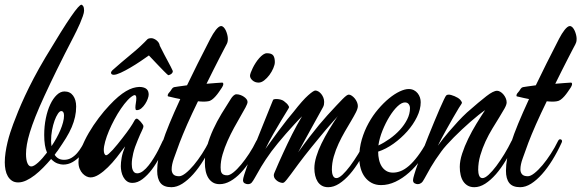

<svg xmlns="http://www.w3.org/2000/svg" viewBox="-42 -760 2435 804"><path d="M88.9 -63Q99.6 -63 117.4 -79.1Q135.3 -95.2 154.8 -121.1Q143.1 -147.9 143.1 -194.8Q143.1 -231.4 149.9 -264.6Q156.7 -297.9 168.5 -322.8Q180.2 -347.7 195.6 -362.3Q210.9 -377 228 -377Q251.5 -377 264.2 -359.4Q276.9 -341.8 276.9 -314Q276.9 -291.5 272.2 -270.5Q267.6 -249.5 258.3 -227.5Q249 -205.6 234.4 -181.9Q219.7 -158.2 200.2 -129.9Q196.8 -125.5 193.4 -121.1Q189.9 -116.7 187 -111.8Q192.9 -102.1 202.6 -96.4Q212.4 -90.8 226.1 -90.8Q243.2 -90.8 256.6 -98.6Q270 -106.4 280.8 -118.7Q291.5 -130.9 300.3 -146Q309.1 -161.1 316.9 -175.8Q321.8 -186 327.1 -186Q330.1 -186 332.5 -184.1Q335 -182.1 335 -179.2Q335 -174.8 333 -170.9Q327.1 -156.2 317.1 -138.7Q307.1 -121.1 293.2 -106.2Q279.3 -91.3 261.5 -81.1Q243.7 -70.8 222.2 -70.8Q212.9 -70.8 199.2 -75.4Q185.5 -80.1 171.9 -94.2Q156.2 -75.7 138.9 -58.1Q121.6 -40.5 103.8 -26.6Q85.9 -12.7 68.1 -4.4Q50.3 3.9 34.2 3.9Q18.6 3.9 8.1 -3.2Q-2.4 -10.3 -9.3 -22Q-16.1 -33.7 -19 -48.8Q-22 -64 -22 -80.1Q-22 -99.6 -18.8 -121.3Q-15.6 -143.1 -10.5 -164.3Q-5.4 -185.5 1 -205.1Q7.3 -224.6 13.2 -240.2Q22.5 -265.1 34.4 -294.4Q46.4 -323.7 62.3 -357.9Q78.1 -392.1 99.1 -432.1Q120.1 -472.2 147.9 -519Q184.6 -580.1 210.9 -622.3Q237.3 -664.6 255.4 -690.7Q273.4 -716.8 283.9 -728.5Q294.4 -740.2 298.8 -740.2Q302.2 -740.2 306.2 -734.4Q310.1 -728.5 310.1 -715.8Q310.1 -707 304.9 -692.4Q299.8 -677.7 293 -661.9Q286.1 -646 278.8 -631.3Q271.5 -616.7 267.1 -607.9Q226.6 -529.8 196.3 -468Q166 -406.2 143.6 -357.4Q121.1 -308.6 106.4 -271.5Q91.8 -234.4 83 -205.6Q74.2 -176.8 70.6 -155Q66.9 -133.3 66.9 -115.2Q66.9 -90.8 72.8 -76.9Q78.6 -63 88.9 -63ZM171.9 -170.9Q171.9 -165 172.4 -159.2Q172.9 -153.3 173.8 -147.9Q184.6 -164.1 194.1 -181.2Q203.6 -198.2 210.7 -215.1Q217.8 -231.9 221.9 -247.3Q226.1 -262.7 226.1 -275.9Q226.1 -294.9 213.9 -294.9Q207.5 -294.4 200.2 -283.4Q192.9 -272.5 186.5 -254.9Q180.2 -237.3 176 -215.3Q171.9 -193.4 171.9 -170.9Z M653.8 -162.1Q643.6 -134.8 628.2 -105Q612.8 -75.2 594.2 -50.5Q575.7 -25.9 554.7 -10Q533.7 5.9 512.7 5.9Q498.5 5.9 489.3 -1.2Q480 -8.3 474.4 -18.8Q468.8 -29.3 466.3 -41.5Q463.9 -53.7 463.9 -64Q463.9 -79.6 467.5 -100.1Q471.2 -120.6 481.9 -147Q465.3 -124.5 447 -101.3Q428.7 -78.1 409.9 -59.6Q391.1 -41 372.3 -29.1Q353.5 -17.1 336.9 -17.1Q329.1 -17.1 320.3 -21.2Q311.5 -25.4 304 -33.4Q296.4 -41.5 291.5 -53.5Q286.6 -65.4 286.6 -81.1Q286.6 -107.4 298.8 -139.4Q311 -171.4 329.8 -203.6Q348.6 -235.8 371.6 -266.1Q394.5 -296.4 416 -318.8Q435.5 -339.8 452.9 -354.5Q470.2 -369.1 485.6 -378.2Q501 -387.2 514.6 -391.4Q528.3 -395.5 541 -396Q552.7 -396 560.5 -393.3Q568.4 -390.6 572.8 -386.2Q577.1 -381.8 578.9 -376Q580.6 -370.1 580.6 -363.8Q580.6 -356.9 576.7 -346.2Q572.8 -335.4 565.9 -324.7Q559.1 -314 550 -306.4Q541 -298.8 530.8 -298.8Q526.9 -298.8 525.9 -301.8Q524.9 -304.7 524.9 -309.1Q524.9 -317.4 526.9 -328.6Q528.8 -339.8 528.8 -348.1Q528.8 -355.5 527.1 -358.6Q525.4 -361.8 520 -361.8Q507.3 -356.4 492.9 -341.1Q478.5 -325.7 464.4 -304.9Q450.2 -284.2 437.3 -260Q424.3 -235.8 414.3 -212.2Q404.3 -188.5 398.4 -167.2Q392.6 -146 392.6 -131.8Q392.6 -121.6 395.5 -115.7Q398.4 -109.9 402.8 -109.9Q406.2 -109.9 413.6 -116.2Q420.9 -122.6 430.4 -132.8Q439.9 -143.1 450.2 -156Q460.4 -168.9 470.5 -181.6Q480.5 -194.3 488.8 -205.6Q497.1 -216.8 502 -224.1Q514.6 -242.7 519.8 -252.9Q524.9 -263.2 530.8 -263.2Q533.2 -263.2 537.8 -259.3Q542.5 -255.4 547.1 -250.2Q551.8 -245.1 555.2 -239.7Q558.6 -234.4 558.6 -231.9Q558.6 -225.1 552.2 -212.6Q545.9 -200.2 534.7 -172.9Q522 -143.6 515.9 -118.2Q509.8 -92.8 509.8 -73.2Q509.8 -66.4 510.7 -59.6Q511.7 -52.7 514.2 -47.1Q516.6 -41.5 521 -37.8Q525.4 -34.2 532.7 -34.2Q544.4 -34.2 556.9 -43.7Q569.3 -53.2 580.8 -67.9Q592.3 -82.5 602.5 -99.4Q612.8 -116.2 620.6 -131.3Q628.4 -146.5 633.1 -157Q637.7 -167.5 638.7 -168.9Q642.6 -176.8 647.9 -176.8Q650.9 -176.8 653.3 -174.8Q655.8 -172.9 655.8 -168.9Q655.8 -166 653.8 -162.1ZM680.7 -464.8Q680.7 -463.9 681.2 -463.4Q681.6 -462.9 681.6 -461.9Q681.6 -455.6 675.5 -450.7Q669.4 -445.8 664.6 -445.8Q663.6 -445.8 663.8 -445.1Q664.1 -444.3 662.6 -445.1Q661.1 -445.8 657 -449.7Q652.8 -453.6 643.8 -462.6Q634.8 -471.7 619.9 -487.3Q605 -502.9 581.5 -527.8Q567.4 -517.6 546.6 -503.7Q525.9 -489.7 504.4 -477.1Q482.9 -464.4 463.9 -455.6Q444.8 -446.8 434.6 -446.8Q428.7 -446.8 425.8 -449.2Q422.9 -451.7 422.9 -455.1Q422.9 -460 428.7 -465.8Q448.7 -483.9 465.6 -498Q482.4 -512.2 498.3 -525.4Q514.2 -538.6 529.8 -552Q545.4 -565.4 563 -583Q569.8 -589.8 574.7 -595Q579.6 -600.1 591.8 -600.1Q596.2 -600.1 601.8 -597.9Q607.4 -595.7 612.8 -591.6Q618.2 -587.4 622.1 -581.8Q626 -576.2 627 -568.8Q637.7 -546.9 646.5 -530.5Q655.3 -514.2 661.9 -501.7Q668.5 -489.3 673.1 -480.5Q677.7 -471.7 680.7 -464.8Z M906.7 -574.2Q903.3 -567.9 895.3 -552.5Q887.2 -537.1 876 -515.1Q864.7 -493.2 851.1 -466.1Q837.4 -439 822.8 -409.2Q844.7 -410.6 862.5 -412.4Q880.4 -414.1 888.2 -414.1Q890.6 -414.1 891.8 -412.4Q893.1 -410.6 893.1 -408.2Q893.1 -404.3 890.9 -399.9Q888.7 -395.5 887.2 -393.1Q881.3 -384.3 874.8 -374.8Q868.2 -365.2 860.8 -356.9Q853.5 -348.6 845.7 -342.8Q837.9 -336.9 829.1 -335.9Q813.5 -333 787.1 -335.9Q774.9 -311 763.4 -286.4Q752 -261.7 741.9 -239.3Q731.9 -216.8 723.9 -197Q715.8 -177.2 710 -162.1Q696.3 -124 686.5 -97.4Q676.8 -70.8 676.8 -50.8Q676.8 -38.1 683.8 -30Q690.9 -22 708 -22Q719.2 -22 735.6 -34.9Q752 -47.9 769.5 -68.8Q787.1 -89.8 804.2 -116.2Q821.3 -142.6 834 -168.9Q837.9 -176.8 842.8 -176.8Q846.2 -176.8 848.6 -174.8Q851.1 -172.9 851.1 -168.9Q851.1 -166 849.1 -162.1Q831.5 -123.5 810.5 -89.6Q789.6 -55.7 767.1 -30.5Q744.6 -5.4 721.4 9.3Q698.2 23.9 675.8 23.9Q644 23.9 630.1 6.3Q616.2 -11.2 616.2 -44.9Q616.2 -69.3 621.3 -97.7Q626.5 -126 637.7 -161.6Q648.9 -197.3 667.5 -242.2Q686 -287.1 712.9 -345.2Q701.7 -347.7 691.4 -349.6Q681.2 -351.6 672.9 -354Q667 -355.5 663.6 -356Q660.2 -356.4 660.2 -358.9Q660.2 -364.3 663.3 -368.7Q666.5 -373 671.9 -378.9Q674.3 -382.8 678 -388.2Q681.6 -393.6 687 -395Q690.9 -396 705.3 -397.9Q719.7 -399.9 741.2 -402.8Q761.7 -445.3 785.6 -493.4Q809.6 -541.5 838.9 -598.1Q844.2 -608.4 850.1 -617.9Q856 -627.4 861.8 -634.8Q867.7 -642.1 873.3 -646.5Q878.9 -650.9 883.8 -650.9Q889.6 -650.9 895 -645.3Q900.4 -639.6 904.1 -631.3Q907.7 -623 909.9 -614Q912.1 -605 912.1 -598.1Q912.1 -588.9 910.6 -583.7Q909.2 -578.6 906.7 -574.2Z M1108.9 -500Q1108.9 -489.3 1102.5 -474.4Q1096.2 -459.5 1086.2 -446Q1076.2 -432.6 1064.2 -423.3Q1052.2 -414.1 1041 -414.1Q1025.9 -414.1 1015.4 -423.3Q1004.9 -432.6 1004.9 -442.9Q1004.9 -447.3 1008.1 -456.1Q1011.2 -464.8 1016.4 -475.3Q1021.5 -485.8 1028.6 -496.8Q1035.6 -507.8 1043.7 -516.8Q1051.8 -525.9 1059.8 -531.5Q1067.9 -537.1 1075.7 -537.1Q1095.2 -537.1 1102.1 -527.8Q1108.9 -518.6 1108.9 -500ZM1045.9 -162.1Q1028.8 -123.5 1008.5 -91.6Q988.3 -59.6 966.8 -36.9Q945.3 -14.2 922.6 -1.5Q899.9 11.2 877.9 11.2Q861.3 11.2 849.6 4.2Q837.9 -2.9 830.3 -15.1Q822.8 -27.3 819.3 -43.7Q815.9 -60.1 815.9 -79.1Q815.9 -114.7 825.7 -149.7Q835.4 -184.6 850.8 -218Q866.2 -251.5 885.7 -283.7Q905.3 -315.9 924.8 -346.2Q929.2 -353.5 935.5 -359.4Q941.9 -365.2 947.8 -365.2Q956.1 -365.2 964.4 -362.3Q972.7 -359.4 979.5 -354.7Q986.3 -350.1 990.5 -344.5Q994.6 -338.9 994.6 -333Q994.6 -326.2 986.3 -310.5Q978 -294.9 965.3 -273.2Q952.6 -251.5 938.2 -225.1Q923.8 -198.7 911.1 -170.4Q898.4 -142.1 890.1 -113.5Q881.8 -85 881.8 -59.1Q881.8 -52.7 882.6 -46.6Q883.3 -40.5 886 -35.9Q888.7 -31.2 894.3 -28.6Q899.9 -25.9 909.7 -25.9Q919.9 -25.9 935.3 -38.1Q950.7 -50.3 967.5 -70.6Q984.4 -90.8 1001.2 -116.5Q1018.1 -142.1 1030.8 -168.9Q1034.7 -176.8 1039.6 -176.8Q1043 -176.8 1045.4 -174.8Q1047.9 -172.9 1047.9 -168.9Q1047.9 -166 1045.9 -162.1Z M1274.4 -55.2Q1274.4 -77.6 1282.5 -104.2Q1290.5 -130.9 1304.2 -158.9Q1317.9 -187 1335.4 -216.1Q1353 -245.1 1371.6 -272.9Q1370.6 -272 1369.9 -271.2Q1369.1 -270.5 1368.7 -269.5Q1367.7 -268.6 1367.7 -268.1Q1359.9 -259.3 1348.1 -246.1Q1336.4 -232.9 1322.5 -216.6Q1308.6 -200.2 1293.5 -181.6Q1278.3 -163.1 1262.9 -144.3Q1247.6 -125.5 1233.4 -107.2Q1219.2 -88.9 1207.5 -73.2Q1188.5 -47.4 1177 -31.7Q1165.5 -16.1 1158.7 -7.8Q1151.9 0.5 1148.4 3.2Q1145 5.9 1141.6 5.9Q1137.7 5.9 1131.3 3.9Q1125 2 1119.1 -2.2Q1113.3 -6.3 1108.9 -12.2Q1104.5 -18.1 1104.5 -25.9Q1104.5 -31.2 1107.4 -37.1Q1125 -79.1 1144.5 -121.1Q1152.8 -139.2 1162.1 -158.7Q1171.4 -178.2 1181.4 -198Q1191.4 -217.8 1201.9 -236.8Q1212.4 -255.9 1222.7 -272.9Q1207 -257.3 1189.5 -238Q1171.9 -218.8 1154.5 -199Q1137.2 -179.2 1121.6 -160.2Q1106 -141.1 1094.7 -126Q1068.4 -89.8 1052 -62.3Q1035.6 -34.7 1024.4 -14.2Q1017.6 -2 1012 4.6Q1006.3 11.2 995.6 11.2Q989.7 11.2 982.7 7.6Q975.6 3.9 975.6 -5.9Q975.6 -11.7 981 -29.1Q986.3 -46.4 994.9 -70.6Q1003.4 -94.7 1014.4 -123.5Q1025.4 -152.3 1037.1 -181.9Q1048.8 -211.4 1060.1 -239.3Q1071.3 -267.1 1080.3 -289.3Q1089.4 -311.5 1095 -325.7Q1100.6 -339.8 1101.6 -341.8Q1102.5 -343.8 1107.7 -344.7Q1112.8 -345.7 1119.6 -345.2Q1126.5 -344.7 1133.8 -342.8Q1141.1 -340.8 1146.5 -336.9Q1161.1 -326.2 1165.5 -317.9Q1168.5 -313.5 1168.5 -311Q1168.5 -309.1 1158.9 -293.7Q1149.4 -278.3 1134.8 -254.2Q1120.1 -230 1102.5 -199.2Q1085 -168.5 1069.3 -136.2Q1101.6 -181.6 1124 -211.4Q1146.5 -241.2 1160.6 -259.3Q1177.2 -280.3 1187.5 -292Q1225.6 -340.8 1248.3 -360.8Q1271 -380.9 1278.3 -380.9Q1284.7 -380.9 1291.3 -377Q1297.9 -373 1303.2 -366.5Q1308.6 -359.9 1312 -351.3Q1315.4 -342.8 1315.4 -333Q1315.4 -327.6 1314.5 -322Q1313.5 -316.4 1310.5 -311Q1301.8 -294.9 1289.1 -272.2Q1276.4 -249.5 1262.5 -224.1Q1248.5 -198.7 1233.9 -172.1Q1219.2 -145.5 1206.5 -122.1Q1232.9 -159.2 1255.1 -188Q1277.3 -216.8 1293.9 -236.8Q1313.5 -260.3 1328.6 -276.9Q1351.1 -301.3 1366.5 -317.9Q1381.8 -334.5 1392.1 -344.7Q1402.3 -355 1408.4 -359.4Q1414.6 -363.8 1418.5 -363.8Q1424.3 -363.8 1431.2 -359.1Q1438 -354.5 1443.6 -347.7Q1449.2 -340.8 1452.9 -332.3Q1456.5 -323.7 1456.5 -315.9Q1456.5 -305.7 1448.5 -289.8Q1440.4 -273.9 1428.2 -253.4Q1416 -232.9 1402.1 -209Q1388.2 -185.1 1376 -158.9Q1363.8 -132.8 1355.7 -104.7Q1347.7 -76.7 1347.7 -48.8Q1347.7 -34.7 1352.3 -24.4Q1356.9 -14.2 1366.7 -14.2Q1377 -14.2 1392.1 -28.3Q1407.2 -42.5 1424.1 -64.9Q1440.9 -87.4 1457.8 -115Q1474.6 -142.6 1487.8 -168.9Q1489.3 -171.9 1491.5 -174.3Q1493.7 -176.8 1496.6 -176.8Q1499.5 -176.8 1502 -175Q1504.4 -173.3 1504.4 -168.9Q1504.4 -166 1502.4 -162.1Q1485.4 -123.5 1465.1 -89.6Q1444.8 -55.7 1422.9 -30.5Q1400.9 -5.4 1377.9 9.3Q1355 23.9 1332.5 23.9Q1316.9 23.9 1305.9 17.6Q1294.9 11.2 1288.1 0.5Q1281.2 -10.3 1277.8 -24.7Q1274.4 -39.1 1274.4 -55.2Z M1762.7 -162.1Q1745.1 -126 1721.7 -93.8Q1698.2 -61.5 1671.1 -37.4Q1644 -13.2 1614 1Q1584 15.1 1553.7 15.1Q1531.7 15.1 1514.6 6.1Q1497.6 -2.9 1485.8 -18.6Q1474.1 -34.2 1468.3 -55.2Q1462.4 -76.2 1462.4 -100.1Q1462.4 -139.6 1473.1 -176.3Q1483.9 -212.9 1501.5 -244.6Q1519 -276.4 1541.5 -302.7Q1564 -329.1 1586.9 -347.9Q1609.9 -366.7 1631.6 -377Q1653.3 -387.2 1669.4 -387.2Q1681.6 -387.2 1691.2 -382.3Q1700.7 -377.4 1707 -369.4Q1713.4 -361.3 1716.6 -351.6Q1719.7 -341.8 1719.7 -332Q1719.7 -302.2 1704.1 -270.3Q1688.5 -238.3 1663.1 -209.7Q1637.7 -181.2 1606 -158.4Q1574.2 -135.7 1541.5 -125Q1541.5 -106.9 1545.2 -91.1Q1548.8 -75.2 1556.4 -63.2Q1564 -51.3 1575.7 -44.2Q1587.4 -37.1 1603.5 -37.1Q1619.6 -37.1 1636.2 -43.7Q1652.8 -50.3 1670.7 -65.7Q1688.5 -81.1 1707.5 -106.4Q1726.6 -131.8 1747.6 -168.9Q1752.4 -176.8 1756.3 -176.8Q1759.8 -176.8 1762.2 -174.8Q1764.6 -172.9 1764.6 -168.9Q1764.6 -166 1762.7 -162.1ZM1653.8 -331.1Q1639.6 -331.1 1622.3 -314.5Q1605 -297.9 1588.9 -271.7Q1572.8 -245.6 1559.8 -213.6Q1546.9 -181.6 1542.5 -150.9Q1566.4 -162.1 1590.1 -179Q1613.8 -195.8 1632.6 -216.3Q1651.4 -236.8 1663.1 -260Q1674.8 -283.2 1674.8 -307.1Q1674.8 -316.9 1669.4 -324Q1664.1 -331.1 1653.8 -331.1Z M2114.3 -162.1Q2097.2 -123.5 2076.9 -89.6Q2056.6 -55.7 2034.7 -30.5Q2012.7 -5.4 1989.7 9.3Q1966.8 23.9 1944.3 23.9Q1928.7 23.9 1917.2 17.6Q1905.8 11.2 1898.2 0Q1890.6 -11.2 1887 -26.9Q1883.3 -42.5 1883.3 -61Q1883.3 -86.4 1893.3 -116.9Q1903.3 -147.5 1918.7 -179.2Q1934.1 -210.9 1952.9 -241.7Q1971.7 -272.5 1989.3 -298.8Q1977.1 -290.5 1961.2 -277.8Q1945.3 -265.1 1928 -250Q1910.6 -234.9 1892.6 -218Q1874.5 -201.2 1858.4 -184.8Q1842.3 -168.5 1828.6 -153.3Q1814.9 -138.2 1806.2 -126Q1779.3 -89.4 1762.2 -60.1Q1745.1 -30.8 1735.4 -12.2Q1728.5 1.5 1721.7 6.3Q1714.8 11.2 1707.5 11.2Q1701.2 11.2 1694.3 7.6Q1687.5 3.9 1687.5 -5.9Q1687.5 -11.7 1692.9 -29.8Q1698.2 -47.9 1707.3 -73Q1716.3 -98.1 1727.8 -128.4Q1739.3 -158.7 1751.7 -189.7Q1764.2 -220.7 1776.4 -250.2Q1788.6 -279.8 1798.8 -303.2Q1809.1 -326.7 1816.4 -342Q1823.7 -357.4 1826.2 -359.9Q1832.5 -366.2 1846.9 -362.3Q1861.3 -358.4 1875.5 -350.1Q1882.3 -345.7 1886 -341.3Q1889.6 -336.9 1891.6 -333Q1892.6 -330.6 1892.1 -328.6Q1891.6 -326.7 1890.6 -325.2Q1889.2 -323.7 1879.4 -307.9Q1869.6 -292 1855.5 -267.3Q1841.3 -242.7 1824.2 -211.9Q1807.1 -181.2 1791.5 -149.9Q1814.9 -182.1 1836.9 -207.5Q1858.9 -232.9 1876 -251.5Q1895.5 -272.5 1913.6 -289.1Q1965.8 -335 1994.9 -357.4Q2023.9 -379.9 2039.6 -379.9Q2045.9 -379.9 2053 -375.7Q2060.1 -371.6 2065.9 -364.7Q2071.8 -357.9 2075.7 -349.1Q2079.6 -340.3 2079.6 -331.1Q2079.6 -321.8 2070.8 -305.9Q2062 -290 2048.8 -268.8Q2035.6 -247.6 2020 -221.9Q2004.4 -196.3 1991.2 -168Q1978 -139.6 1969.2 -109.4Q1960.4 -79.1 1960.4 -48.8Q1960.4 -34.7 1964.6 -24.4Q1968.8 -14.2 1978.5 -14.2Q1988.8 -14.2 2004.2 -28.3Q2019.5 -42.5 2036.4 -64.9Q2053.2 -87.4 2070.1 -115Q2086.9 -142.6 2099.6 -168.9Q2103.5 -176.8 2108.4 -176.8Q2110.8 -176.8 2113.5 -175Q2116.2 -173.3 2116.2 -168.9Q2116.2 -166 2114.3 -162.1Z M2367.2 -574.2Q2363.8 -567.9 2355.7 -552.5Q2347.7 -537.1 2336.4 -515.1Q2325.2 -493.2 2311.5 -466.1Q2297.9 -439 2283.2 -409.2Q2305.2 -410.6 2323 -412.4Q2340.8 -414.1 2348.6 -414.1Q2351.1 -414.1 2352.3 -412.4Q2353.5 -410.6 2353.5 -408.2Q2353.5 -404.3 2351.3 -399.9Q2349.1 -395.5 2347.7 -393.1Q2341.8 -384.3 2335.2 -374.8Q2328.6 -365.2 2321.3 -356.9Q2314 -348.6 2306.2 -342.8Q2298.3 -336.9 2289.6 -335.9Q2273.9 -333 2247.6 -335.9Q2235.4 -311 2223.9 -286.4Q2212.4 -261.7 2202.4 -239.3Q2192.4 -216.8 2184.3 -197Q2176.3 -177.2 2170.4 -162.1Q2156.7 -124 2147 -97.4Q2137.2 -70.8 2137.2 -50.8Q2137.2 -38.1 2144.3 -30Q2151.4 -22 2168.5 -22Q2179.7 -22 2196 -34.9Q2212.4 -47.9 2230 -68.8Q2247.6 -89.8 2264.6 -116.2Q2281.7 -142.6 2294.4 -168.9Q2298.3 -176.8 2303.2 -176.8Q2306.6 -176.8 2309.1 -174.8Q2311.5 -172.9 2311.5 -168.9Q2311.5 -166 2309.6 -162.1Q2292 -123.5 2271 -89.6Q2250 -55.7 2227.5 -30.5Q2205.1 -5.4 2181.9 9.3Q2158.7 23.9 2136.2 23.9Q2104.5 23.9 2090.6 6.3Q2076.7 -11.2 2076.7 -44.9Q2076.7 -69.3 2081.8 -97.7Q2086.9 -126 2098.1 -161.6Q2109.4 -197.3 2127.9 -242.2Q2146.5 -287.1 2173.3 -345.2Q2162.1 -347.7 2151.9 -349.6Q2141.6 -351.6 2133.3 -354Q2127.4 -355.5 2124 -356Q2120.6 -356.4 2120.6 -358.9Q2120.6 -364.3 2123.8 -368.7Q2127 -373 2132.3 -378.9Q2134.8 -382.8 2138.4 -388.2Q2142.1 -393.6 2147.5 -395Q2151.4 -396 2165.8 -397.9Q2180.2 -399.9 2201.7 -402.8Q2222.2 -445.3 2246.1 -493.4Q2270 -541.5 2299.3 -598.1Q2304.7 -608.4 2310.5 -617.9Q2316.4 -627.4 2322.3 -634.8Q2328.1 -642.1 2333.7 -646.5Q2339.4 -650.9 2344.2 -650.9Q2350.1 -650.9 2355.5 -645.3Q2360.8 -639.6 2364.5 -631.3Q2368.2 -623 2370.4 -614Q2372.6 -605 2372.6 -598.1Q2372.6 -588.9 2371.1 -583.7Q2369.6 -578.6 2367.2 -574.2Z"/></svg>

Font: Mervale Script
Style: Regular
Weight: 400
Designer: Astigmatic (AOETI)
Foundry: Astigmatic (AOETI)
Version: Version 1.000